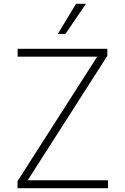

<svg xmlns="http://www.w3.org/2000/svg" viewBox="-20 -982 652 1002"><path d="M71.4 0V-36.6L487.2 -686.1H72.1V-727.3H540.1V-690.7L124.6 -41.2H543.7V0ZM281.6 -805 376.8 -962H428.6L321.4 -805Z"/></svg>

Font: Inter UI Extra Light
Style: Regular
Weight: 200
Designer: Rasmus Andersson
Foundry: rsms
Version: 3.2;8d6f07862